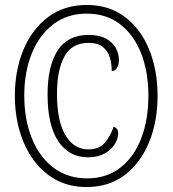

<svg xmlns="http://www.w3.org/2000/svg" viewBox="-20 -745 697 775"><path d="M329 10Q260 10 206.5 -19Q153 -48 116 -98.5Q79 -149 59.5 -215.5Q40 -282 40 -358Q40 -461 74.5 -544Q109 -627 174 -676Q239 -725 330 -725Q421 -725 485 -676Q549 -627 582.5 -544Q616 -461 616 -358Q616 -255 582 -171.5Q548 -88 484 -39Q420 10 329 10ZM332 -25Q410 -25 465.5 -68Q521 -111 550 -186.5Q579 -262 579 -358Q579 -455 549.5 -530Q520 -605 464.5 -647.5Q409 -690 330 -690Q251 -690 194.5 -646.5Q138 -603 108 -528.5Q78 -454 78 -359Q78 -263 108.5 -187Q139 -111 196 -68Q253 -25 332 -25ZM335 -110Q259 -110 215.5 -174.5Q172 -239 172 -364Q172 -478 212.5 -541Q253 -604 338 -604Q381 -604 408 -589Q435 -574 447.5 -551Q460 -528 460 -504Q460 -482 451.5 -470Q443 -458 431 -458Q431 -488 423 -514Q415 -540 394.5 -556Q374 -572 337 -572Q270 -572 240 -517Q210 -462 210 -366Q210 -257 244 -199.5Q278 -142 337 -142Q380 -142 403 -169Q426 -196 439 -234Q448 -230 452.5 -224Q457 -218 457 -207Q457 -186 443.5 -163.5Q430 -141 402.5 -125.5Q375 -110 335 -110Z"/></svg>

Font: Noto Serif Ethiopic ExtraCondensed Light
Style: Regular
Weight: 300
Width: 2
Designer: Monotype Design Team
Foundry: Monotype Imaging Inc.
Version: Version 2.102; ttfautohint (v1.8.4.7-5d5b)